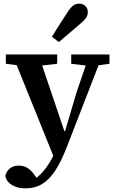

<svg xmlns="http://www.w3.org/2000/svg" viewBox="-20 -794 632 1054"><path d="M119 240Q88 240 64 230.5Q40 221 26 205.5Q12 190 9 171Q16 145 35 130Q54 115 83 115Q109 115 129 127Q149 139 166 162L192 197L160 202L167 192Q192 175 213.5 151Q235 127 253.5 96.5Q272 66 286 30L307 -21L323 -26L399 -283L471 -495H544L346 15Q317 90 285 140Q253 190 213 215Q173 240 119 240ZM280 80 48 -495H191L333 -75L357 -65ZM12 -444V-495H294V-444L184 -431H112ZM371 -444V-495H581V-444L495 -432H468ZM265 -592Q277 -613 290.5 -633.5Q304 -654 318 -676.5Q332 -699 348 -723Q366 -751 380.5 -762.5Q395 -774 415 -774Q434 -774 448 -761.5Q462 -749 462 -728Q462 -709 451.5 -694.5Q441 -680 417 -660Q396 -642 376.5 -625.5Q357 -609 339 -594Q321 -579 303 -563Z"/></svg>

Font: Source Serif 4 SemiBold
Style: Regular
Weight: 600
Designer: Frank Grießhammer
Foundry: Adobe Systems Incorporated
Version: Version 4.004;hotconv 1.0.116;makeotfexe 2.5.65601